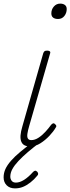

<svg xmlns="http://www.w3.org/2000/svg" viewBox="-54 -795 389 1062"><path d="M112 15Q95 15 82.5 9Q70 3 64 -11Q58 -25 59.5 -46Q61 -67 70 -97L185 -500Q188 -508 192 -511.5Q196 -515 207 -515Q217 -515 221.5 -511Q226 -507 223 -499L108 -100Q100 -73 97.5 -55Q95 -37 100.5 -28.5Q106 -20 119 -20Q139 -20 159.5 -33.5Q180 -47 198.5 -67.5Q217 -88 229 -105Q236 -112 240.5 -113Q245 -114 250 -109Q257 -103 257.5 -98.5Q258 -94 254 -89Q242 -68 219.5 -44Q197 -20 169.5 -2.5Q142 15 112 15ZM267 -690Q250 -690 240 -697.5Q230 -705 230 -721Q230 -743 244 -759Q258 -775 279 -775Q295 -775 305 -767.5Q315 -760 315 -745Q315 -723 302 -706.5Q289 -690 267 -690ZM29 247Q0 247 -17 230Q-34 213 -34 186Q-34 162 -24 140Q-14 118 7 94Q28 70 60 43.5Q92 17 134 -16L171 -14V-10Q132 19 101 45.5Q70 72 48 95.5Q26 119 14.5 140Q3 161 3 182Q3 195 10.5 205Q18 215 34 215Q55 215 79 200Q103 185 129 156Q134 151 139.5 149.5Q145 148 152 155Q157 161 157 166.5Q157 172 152 177Q135 198 114.5 214Q94 230 73.5 238.5Q53 247 29 247Z"/></svg>

Font: Playwrite AU QLD Thin
Style: Regular
Weight: 250
Designer: Veronika Burian, José Scaglione
Foundry: TypeTogether
Version: Version 1.002